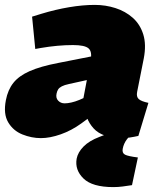

<svg xmlns="http://www.w3.org/2000/svg" viewBox="-39 -555 661 784"><path d="M526 0Q508 4 491 6.5Q474 9 463 9Q379 9 343 -31Q307 -71 308 -126L301 -151L331 -309Q338 -344 322.5 -357.5Q307 -371 259 -371Q228 -371 195 -368Q162 -365 127 -359L105 -355L92 -487L131 -499Q187 -516 243 -525.5Q299 -535 348 -535Q392 -535 432.5 -522Q473 -509 503 -482.5Q533 -456 546 -414.5Q559 -373 548 -316L521 -180Q517 -160 527.5 -150.5Q538 -141 567 -135ZM128 9Q90 9 52.5 -6Q15 -21 -5.5 -55.5Q-26 -90 -15 -146Q-7 -188 15.5 -216.5Q38 -245 82 -264.5Q126 -284 199 -298L341 -326L320 -229L243 -212Q224 -208 213.5 -202.5Q203 -197 198.5 -190Q194 -183 192 -173Q188 -155 198.5 -144Q209 -133 225 -133Q237 -133 252.5 -136.5Q268 -140 285 -147L312 -159L346 -90L293 -51Q253 -22 209 -6.5Q165 9 128 9ZM424 209Q338 209 302 174Q266 139 274 93Q279 67 302 43.5Q325 20 367 4L447 -27H515L514 -20Q493 -4 479.5 13.5Q466 31 462 53Q459 70 471.5 76.5Q484 83 524 88L500 201Q481 204 462 206.5Q443 209 424 209Z"/></svg>

Font: REM Black
Style: Italic
Weight: 900
Italic angle: -11°
Designer: Octavio Pardo
Foundry: Ashler Design
Version: Version 1.005;gftools[0.9.28]